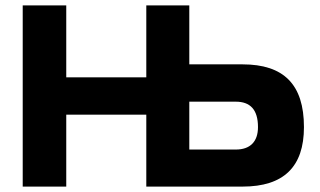

<svg xmlns="http://www.w3.org/2000/svg" viewBox="-20 -690 1184 710"><path d="M64 -670V0H225V-266H521V0H877C1029 0 1104 -73 1104 -220C1104 -378 1029 -452 877 -452H680V-670H521V-404H225V-670ZM680 -137V-314H852C905 -314 934 -285 934 -220C934 -166 905 -137 852 -137Z"/></svg>

Font: LT Wave Alt Black
Style: Regular
Weight: 900
Designer: Daniel Lyons
Version: Version 2.5 (Glyphs App)